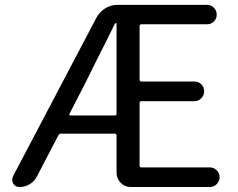

<svg xmlns="http://www.w3.org/2000/svg" viewBox="-20 -753 958 773"><path d="M259.8 -294.9Q257.8 -292 259.3 -290Q260.7 -288.1 263.7 -288.1H441.4Q449.2 -288.1 449.2 -294.9V-657.2Q449.2 -660.2 446.8 -660.2Q444.3 -660.2 442.4 -657.2Q425.8 -623 405.8 -583.5Q385.7 -543.9 361.3 -495.1Q336.9 -446.3 324.2 -419.9ZM542 -85.9Q542 -79.1 549.8 -79.1H824.2Q840.8 -79.1 852.5 -67.4Q864.3 -55.7 864.3 -39.6Q864.3 -23.4 852.5 -11.7Q840.8 0 824.2 0H506.8Q482.4 0 465.8 -17.1Q449.2 -34.2 449.2 -57.6V-208Q449.2 -214.8 441.4 -214.8H225.6Q217.8 -214.8 214.8 -208L128.9 -43Q119.1 -23.4 100.1 -11.7Q81.1 0 58.6 0Q42 0 33.2 -13.7Q29.3 -21.5 29.3 -29.3Q29.3 -36.1 32.2 -43L368.2 -681.6Q380.9 -705.1 403.3 -719.2Q425.8 -733.4 452.1 -733.4H814.5Q830.1 -733.4 841.3 -721.7Q852.5 -710 852.5 -693.8Q852.5 -677.7 841.3 -666.5Q830.1 -655.3 814.5 -655.3H549.8Q542 -655.3 542 -647.5V-432.6Q542 -424.8 549.8 -424.8H762.7Q779.3 -424.8 790.5 -413.6Q801.8 -402.3 801.8 -385.7Q801.8 -369.1 790.5 -357.4Q779.3 -345.7 762.7 -345.7H549.8Q542 -345.7 542 -338.9Z"/></svg>

Font: Gen Jyuu Gothic P Regular
Style: Regular
Weight: 400
Designer: [Source Han Sans]
Ryoko NISHIZUKA  (kana & ideographs); Paul D. Hunt (Latin, Greek & Cyrillic); Wenlong ZHANG  (bopomofo
Version: Version 1.002.20150607